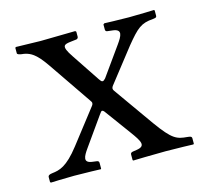

<svg xmlns="http://www.w3.org/2000/svg" viewBox="-75 -548 687 636"><g transform="rotate(-15 268.0 -230.0)"><path d="M211 -432 228 -434C232 -434 236 -437 236 -442V-459L233 -462L114 -460L29 -462L27 -459V-441C27 -437 35 -435 42 -434C80 -431 99 -406 129 -362L222 -226C225 -222 226 -220 226 -217C226 -214 225 -212 223 -209L133 -93C88 -35 63 -30 38 -27C28 -26 23 -23 23 -17V0L26 2C26 2 75 0 106 0C141 0 197 2 197 2L198 0V-19C198 -24 196 -26 191 -27L176 -29C144 -33 155 -53 172 -77L240 -173C245 -180 248 -184 250 -184C253 -184 256 -182 260 -176L323 -90C350 -53 362 -34 327 -29L314 -27C309 -26 306 -24 306 -19V0L308 2C308 2 376 0 419 0C456 0 514 2 514 2L516 0V-18C516 -25 511 -26 501 -27C466 -30 451 -34 403 -101L306 -238C304 -241 303 -243 303 -246C303 -249 304 -250 306 -254L396 -369C437 -419 451 -431 492 -434C499 -435 505 -435 505 -442V-460L503 -462C503 -462 451 -460 417 -460C384 -460 333 -462 333 -462L329 -459V-441C329 -436 333 -434 337 -434L354 -432C387 -428 375 -407 358 -383L288 -285C284 -281 281 -278 278 -278C274 -278 271 -282 267 -288L203 -384C174 -427 186 -429 211 -432Z"/></g></svg>

Font: Linux Libertine O C
Style: Regular
Weight: 400
Designer: Philipp H. Poll
Foundry: Philipp H. Poll
Version: Version 4.0.3